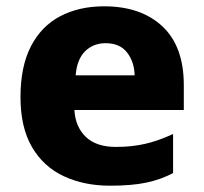

<svg xmlns="http://www.w3.org/2000/svg" viewBox="-20 -579 647 609"><path d="M310 -559Q427 -559 495 -495.5Q563 -432 563 -309V-230H216Q219 -177 252 -145Q285 -113 348 -113Q399 -113 441.5 -123Q484 -133 529 -154V-30Q489 -9 443 0.5Q397 10 329 10Q247 10 182.5 -20Q118 -50 81.5 -112.5Q45 -175 45 -271Q45 -368 78 -432Q111 -496 171 -527.5Q231 -559 310 -559ZM315 -442Q276 -442 250 -416.5Q224 -391 220 -340H407Q406 -383 383 -412.5Q360 -442 315 -442Z"/></svg>

Font: Noto Sans Georgian ExtraBold
Style: Regular
Weight: 800
Designer: Monotype Design Team, Akaki Razmadze
Foundry: Google LLC
Version: Version 2.005; ttfautohint (v1.8.4.7-5d5b)